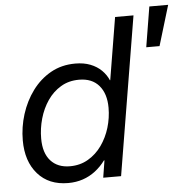

<svg xmlns="http://www.w3.org/2000/svg" viewBox="-54 -815 858 878"><g transform="rotate(-5 375.0 -376.0)"><path d="M224.1 10.3Q135.3 10.3 84.5 -47.6Q33.7 -105.5 33.7 -201.7Q33.7 -262.7 52.2 -321.5Q70.8 -380.4 105.7 -427.7Q140.6 -475.1 190.4 -503.2Q240.2 -531.2 303.2 -531.2Q342.3 -531.2 372.3 -519.5Q402.3 -507.8 423.1 -487.3Q443.8 -466.8 454.6 -441.4H456.1L503.4 -727.5H587.9L467.3 0H385.3L397.9 -78.6H395.5Q375 -50.8 348.9 -30.8Q322.8 -10.7 291.5 -0.2Q260.3 10.3 224.1 10.3ZM238.8 -65.4Q285.6 -65.4 322.5 -87.2Q359.4 -108.9 385 -145Q410.6 -181.2 424.1 -225.8Q437.5 -270.5 437.5 -316.9Q437.5 -381.3 405.5 -418.7Q373.5 -456.1 314 -456.1Q266.6 -456.1 230.2 -434.3Q193.8 -412.6 168.9 -376.2Q144 -339.8 131.1 -294.7Q118.2 -249.5 118.2 -203.1Q118.2 -136.7 150.1 -101.1Q182.1 -65.4 238.8 -65.4ZM633.3 -577.1 663.6 -761.7H750L694.3 -577.1Z"/></g></svg>

Font: Inter 28pt
Style: Italic
Weight: 400
Italic angle: -9.3988°
Designer: Rasmus Andersson
Foundry: rsms
Version: Version 4.001;git-66647c0bb